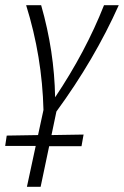

<svg xmlns="http://www.w3.org/2000/svg" viewBox="-35 -433 479 742"><path d="M164 89 288 87 280 132H155L122 289H69L103 131H-15L-9 91L112 89L133 -8Q128 -214 66 -413H124Q175 -235 178 -57Q296 -233 367 -413H424Q330 -203 183 -2Z"/></svg>

Font: Ysabeau Infant Semilight
Style: Italic
Weight: 300
Italic angle: -12°
Designer: Christian Thalmann (Catharsis Fonts)
Version: Version 0.003